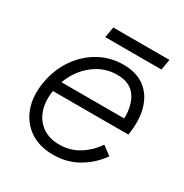

<svg xmlns="http://www.w3.org/2000/svg" viewBox="-153 -757 849 888"><g transform="rotate(30 271.5 -312.5)"><path d="M251 12Q178 12 127.5 -22Q77 -56 55 -116Q33 -176 46 -254Q59 -330 99 -388Q139 -446 198 -479Q257 -512 326 -512Q398 -512 442.5 -477.5Q487 -443 503.5 -382.5Q520 -322 507 -243H104Q95 -184 110.5 -139Q126 -94 162.5 -68.5Q199 -43 252 -43Q311 -43 357.5 -72.5Q404 -102 434 -147L481 -112Q443 -57 384 -22.5Q325 12 251 12ZM118 -298H453Q455 -369 424 -413Q393 -457 325 -457Q256 -457 200 -413Q144 -369 118 -298ZM189 -580 199 -637H499L489 -580Z"/></g></svg>

Font: Figtree Light
Style: Italic
Weight: 300
Italic angle: -9.5°
Foundry: Erik Kennedy
Version: Version 2.001; ttfautohint (v1.8.4.7-5d5b);gftools[0.9.27]